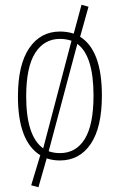

<svg xmlns="http://www.w3.org/2000/svg" viewBox="-20 -663 503 805"><path d="M315.9 -508.8Q407.2 -452.1 407.2 -262.2Q407.2 -128.9 360.4 -59.6Q313.5 9.8 231 9.8Q201.7 9.8 175.8 1L141.1 122.1L110.8 113.8L148.9 -12.2Q55.2 -70.3 55.2 -258.8Q55.2 -391.6 102.5 -461.2Q149.9 -530.8 231.9 -530.8Q261.7 -530.8 289.1 -522L321.8 -643.1L351.1 -634.8ZM89.8 -258.8Q89.8 -92.3 161.1 -41L279.8 -492.2Q255.4 -500 231.9 -500Q165 -500 127.4 -440.7Q89.8 -381.3 89.8 -258.8ZM231 -21Q298.8 -21 335.4 -80.3Q372.1 -139.6 372.1 -262.2Q372.1 -429.2 304.2 -479L184.1 -28.8Q206.5 -21 231 -21Z"/></svg>

Font: Fira Sans Compressed UltraLight
Style: Regular
Weight: 200
Width: 1
Designer: Carrois Corporate & Edenspiekermann AG
Foundry: Carrois Corporate GbR & Edenspiekermann AG
Version: Version 4.203;PS 004.203;hotconv 1.0.88;makeotf.lib2.5.64775